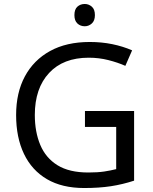

<svg xmlns="http://www.w3.org/2000/svg" viewBox="-20 -935 768 965"><path d="M407 -377H654V-27Q596 -8 537 1Q478 10 403 10Q292 10 216 -34.5Q140 -79 100.5 -161.5Q61 -244 61 -357Q61 -469 105 -551Q149 -633 231.5 -678.5Q314 -724 431 -724Q491 -724 544.5 -713Q598 -702 644 -682L610 -604Q572 -621 524.5 -633Q477 -645 426 -645Q298 -645 226.5 -568Q155 -491 155 -357Q155 -272 182.5 -206.5Q210 -141 269 -104.5Q328 -68 424 -68Q471 -68 504 -73Q537 -78 564 -85V-297H407ZM406 -915Q426 -915 441.5 -901.5Q457 -888 457 -859Q457 -831 441.5 -817Q426 -803 406 -803Q384 -803 369 -817Q354 -831 354 -859Q354 -888 369 -901.5Q384 -915 406 -915Z"/></svg>

Font: Noto Sans Tagalog
Style: Regular
Weight: 400
Designer: Monotype Design Team
Foundry: Monotype Imaging Inc.
Version: Version 2.001; ttfautohint (v1.8.4.7-5d5b)